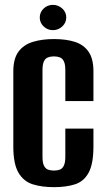

<svg xmlns="http://www.w3.org/2000/svg" viewBox="-20 -761 437 793"><path d="M202.3 12Q153.1 12 115.4 0.3Q77.8 -11.5 56.4 -47.6Q35 -83.8 35 -156.1V-466.3Q35 -518.8 56.4 -547.7Q77.8 -576.5 115.7 -588.1Q153.7 -599.7 203 -599.7Q253.2 -599.7 289.5 -588Q325.8 -576.2 345.8 -547.4Q365.9 -518.5 365.9 -466.3V-343.5H249.8V-471.1Q249.8 -495.5 243.8 -507.7Q237.9 -520 227.2 -524Q216.5 -528.1 202.6 -528.1Q188.7 -528.1 178.1 -524Q167.4 -520 161.4 -507.7Q155.5 -495.5 155.5 -471.1V-113.5Q155.5 -89.8 161.4 -77.2Q167.4 -64.6 178.1 -60.5Q188.7 -56.5 202.6 -56.5Q216.9 -56.5 227.4 -60.5Q237.9 -64.6 243.8 -77.2Q249.8 -89.8 249.8 -113.5V-229.9H365.9V-156.8Q365.9 -83.5 345.8 -47.3Q325.8 -11.1 289.3 0.4Q252.9 12 202.3 12ZM198.3 -636.5Q176.2 -636.5 160.2 -651.9Q144.2 -667.2 144.2 -688.5Q144.2 -710.5 160.2 -725.7Q176.2 -740.9 198.3 -740.9Q220.9 -740.9 237.3 -725.7Q253.7 -710.5 253.7 -688.8Q253.7 -667.2 237.3 -651.9Q220.9 -636.5 198.3 -636.5Z"/></svg>

Font: Alumni Sans Thin
Style: Regular
Weight: 100
Designer: Robert E. Leuschke
Foundry: Robert E. Leuschke
Version: Version 1.018